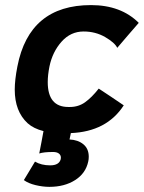

<svg xmlns="http://www.w3.org/2000/svg" viewBox="-20 -517 562 750"><path d="M173.3 -257.8Q166.5 -224.1 166.5 -196.3Q166.5 -99.1 247.1 -99.1H252.9Q286.6 -99.1 312.5 -117.7Q338.4 -136.2 365.7 -170.9Q382.3 -160.2 414.8 -138.4Q447.3 -116.7 463.4 -105.5Q397 -2.9 256.8 2.9Q255.9 7.3 254.6 13.7Q253.4 20 252.4 23.7Q251.5 27.3 251.5 27.8Q284.7 29.3 305.7 46.6Q326.7 64 326.7 95.2Q326.7 105.5 324.7 113.8Q314.9 160.2 273.4 186.5Q231.9 212.9 172.9 212.9Q147 212.9 118.7 206.1Q90.3 199.2 73.2 186.5Q80.6 174.8 95 150.4Q109.4 126 116.7 114.3Q141.1 128.9 176.3 128.9Q210.9 128.9 217.3 104.5V103.5Q217.8 102.1 217.8 98.6Q217.8 88.9 210 82.8Q202.1 76.7 187.5 76.7Q150.9 76.7 133.3 82.5Q136.2 67.9 141.8 38.8Q147.5 9.8 149.9 -4.9Q111.3 -14.6 87.9 -35.6Q37.6 -82 37.6 -167Q37.6 -204.6 47.9 -257.3Q94.2 -497.1 335.4 -497.1Q452.6 -497.1 522 -427.7Q507.8 -411.6 479.7 -378.9Q451.7 -346.2 438 -330.1Q428.7 -350.1 390.9 -372.1Q353 -394 306.6 -394Q255.9 -394 220.5 -354.2Q185.1 -314.5 173.3 -257.8Z"/></svg>

Font: Fantasque Sans Mono
Style: Bold Italic
Weight: 700
Italic angle: -11°
Monospace: yes
Designer: Jany Belluz
Version: Version 1.7.1